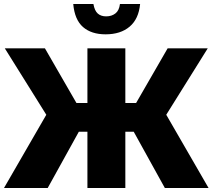

<svg xmlns="http://www.w3.org/2000/svg" viewBox="-29 -942 1065 962"><path d="M797 0 641 -282H466V-426H653L811 -700H1012L804 -367L1016 0ZM-9 0 203 -367 -5 -700H196L354 -426H541V-282H366L210 0ZM409 0V-700H599V0ZM439 -922Q445 -888 461 -874Q477 -860 503 -860Q530 -860 549 -874.5Q568 -889 572 -922H673Q666 -847 620.5 -808.5Q575 -770 500 -770Q429 -770 387 -806.5Q345 -843 338 -922Z"/></svg>

Font: Moderustic ExtraBold
Style: Regular
Weight: 800
Designer: Tural Alisoy
Foundry: TAFT Foundry
Version: Version 2.120